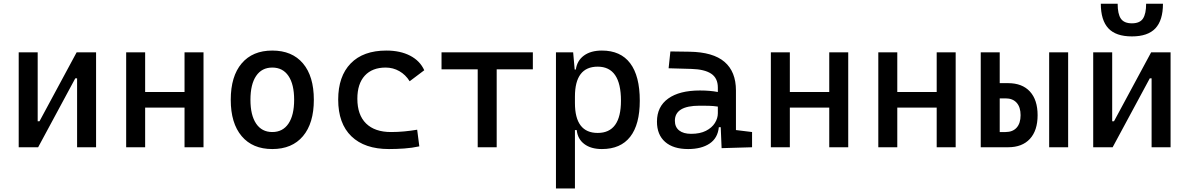

<svg xmlns="http://www.w3.org/2000/svg" viewBox="-20 -803 6485 1047"><path d="M82 0V-517.6H185.5V-141.6H195.3L397.9 -517.6H503.9V0H400.4V-376H390.6L188 0Z M986.3 0V-216.3H771.5V0H668V-517.6H771.5V-301.3H986.3V-517.6H1089.8V0Z M1464.8 9.8Q1357.4 9.8 1297.9 -60.5Q1238.3 -130.9 1238.3 -258.8Q1238.3 -387.2 1297.9 -457.3Q1357.4 -527.3 1464.8 -527.3Q1572.8 -527.3 1632.1 -457.3Q1691.4 -387.2 1691.4 -258.8Q1691.4 -130.9 1632.1 -60.5Q1572.8 9.8 1464.8 9.8ZM1464.8 -83Q1522 -83 1553 -128.9Q1584 -174.8 1584 -258.8Q1584 -343.3 1553 -388.9Q1522 -434.6 1464.8 -434.6Q1407.7 -434.6 1376.7 -388.9Q1345.7 -343.3 1345.7 -258.8Q1345.7 -174.8 1376.7 -128.9Q1407.7 -83 1464.8 -83Z M2100.6 9.8Q1968.3 9.8 1896.2 -59.8Q1824.2 -129.4 1824.2 -259.8Q1824.2 -386.7 1892.3 -457Q1960.4 -527.3 2086.9 -527.3Q2162.6 -527.3 2216.6 -499.3Q2270.5 -471.2 2293.5 -419.9L2213.9 -359.9Q2191.9 -395.5 2157.7 -415Q2123.5 -434.6 2083 -434.6Q2009.8 -434.6 1969.2 -390.4Q1928.7 -346.2 1928.7 -264.6Q1928.7 -176.3 1976.3 -129.6Q2023.9 -83 2112.3 -83Q2148.4 -83 2184.6 -86.4Q2220.7 -89.8 2254.9 -95.7L2266.6 -4.9Q2226.6 3.9 2183.8 6.8Q2141.1 9.8 2100.6 9.8Z M2585 0V-424.8H2387.7V-517.6H2885.7V-424.8H2688.5V0Z M3011.7 224.6V-517.6H3105.5L3113.8 -423.8H3120.1Q3127 -472.7 3164.3 -500Q3201.7 -527.3 3262.2 -527.3Q3364.3 -527.3 3416.5 -458Q3468.8 -388.7 3468.8 -253.9Q3468.8 -124 3416.5 -57.1Q3364.3 9.8 3262.2 9.8Q3202.6 9.8 3166.3 -17.6Q3129.9 -44.9 3125 -93.8H3115.2V224.6ZM3115.2 -241.2Q3115.2 -78.1 3239.3 -78.1Q3366.2 -78.1 3366.2 -253.9Q3366.2 -439.5 3239.3 -439.5Q3115.2 -439.5 3115.2 -276.4Z M3915 4.9 3910.2 -109.4H3899.9Q3894 -49.8 3849.4 -20Q3804.7 9.8 3732.4 9.8Q3651.4 9.8 3606.9 -29.3Q3562.5 -68.4 3562.5 -139.6Q3562.5 -221.7 3623.8 -265.6Q3685.1 -309.6 3796.9 -309.6Q3852.5 -309.6 3894.5 -301.3V-325.2Q3894.5 -377 3858.2 -401.1Q3821.8 -425.3 3750 -427.2L3626 -430.7L3635.7 -522.5L3740.2 -521Q3868.7 -519 3930.9 -465.6Q3993.2 -412.1 3993.2 -309.6V-93.8L4081.1 -83V0ZM3894.5 -221.7Q3869.6 -225.6 3845 -226.1Q3820.3 -226.6 3794.9 -226.6Q3660.2 -226.6 3660.2 -144.5Q3660.2 -110.4 3683.3 -91.8Q3706.5 -73.2 3749 -73.2Q3797.4 -73.2 3829.8 -89.8Q3862.3 -106.4 3878.4 -132.3Q3894.5 -158.2 3894.5 -185.5Z M4502 0V-216.3H4287.1V0H4183.6V-517.6H4287.1V-301.3H4502V-517.6H4605.5V0Z M5087.9 0V-216.3H4873V0H4769.5V-517.6H4873V-301.3H5087.9V-517.6H5191.4V0Z M5328.1 0V-517.6H5431.6V-349.6H5477.1Q5554.2 -349.6 5596.2 -304Q5638.2 -258.3 5638.2 -174.8Q5638.2 -91.3 5596.2 -45.7Q5554.2 0 5477.1 0ZM5701.2 0V-517.6H5804.7V0ZM5431.6 -83H5463.4Q5502.4 -83 5523.9 -106.9Q5545.4 -130.9 5545.4 -174.8Q5545.4 -218.8 5523.9 -242.7Q5502.4 -266.6 5463.4 -266.6H5431.6Z M5941.4 0V-517.6H6044.9V-141.6H6054.7L6257.3 -517.6H6363.3V0H6259.8V-376H6250L6047.4 0ZM6152.3 -604.5Q6064.9 -604.5 6023.9 -648.7Q5982.9 -692.9 5982.9 -782.7H6074.7Q6074.7 -726.6 6092.3 -701.2Q6109.9 -675.8 6152.3 -675.8Q6195.8 -675.8 6212.9 -701.9Q6230 -728 6230 -782.7H6321.8Q6321.8 -692.4 6280.5 -648.4Q6239.3 -604.5 6152.3 -604.5Z"/></svg>

Font: CaskaydiaCove NFP
Style: Regular
Weight: 400
Designer: Aaron Bell
Foundry: Saja Typeworks
Version: Version 2111.001; VTT 6.35;Nerd Fonts 3.1.1